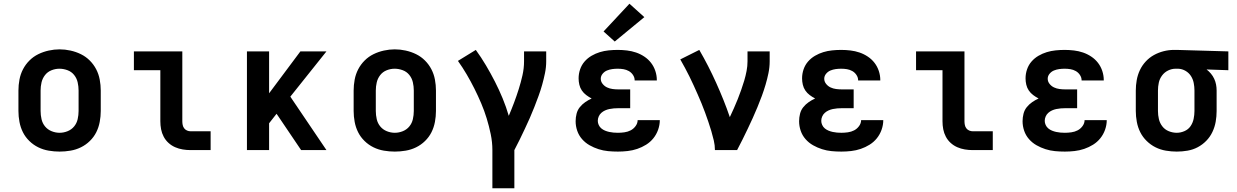

<svg xmlns="http://www.w3.org/2000/svg" viewBox="-20 -806 6640 1031"><path d="M300 8Q271 8 241.5 3Q212 -2 185.5 -15Q159 -28 137.5 -49Q116 -70 103 -96Q90 -122 84.5 -151.5Q79 -181 79 -210V-320Q79 -349 84.5 -378.5Q90 -408 103.5 -434Q117 -460 138 -481Q159 -502 185.5 -515Q212 -528 241.5 -534.5Q271 -541 300 -541Q329 -541 358.5 -534.5Q388 -528 414.5 -515Q441 -502 462 -481Q483 -460 496.5 -434Q510 -408 515.5 -378.5Q521 -349 521 -320V-210Q521 -181 515.5 -151.5Q510 -122 497 -96Q484 -70 462.5 -49Q441 -28 414.5 -15Q388 -2 358.5 3Q329 8 300 8ZM300 -93Q322 -93 343 -101.5Q364 -110 378 -127Q392 -144 397 -166Q402 -188 402 -210V-320Q402 -342 397 -364Q392 -386 378 -403.5Q364 -421 342.5 -429Q321 -437 299 -437Q277 -437 256 -428.5Q235 -420 221.5 -402.5Q208 -385 203 -363.5Q198 -342 198 -320V-210Q198 -188 203 -166Q208 -144 222 -127Q236 -110 257 -101.5Q278 -93 300 -93Z M1004 0Q982 0 961 -3.5Q940 -7 920.5 -15.5Q901 -24 885 -38.5Q869 -53 859 -72Q849 -91 845 -112Q841 -133 841 -155V-429H699V-530H959V-155Q959 -145 961 -135Q963 -125 969 -117Q975 -109 984.5 -105Q994 -101 1004 -101H1111V0Z M1306 0V-530H1425V-305L1593 -530H1733L1539 -287L1733 0H1597L1472 -185L1465 -195L1425 -144V0Z M2100 8Q2071 8 2041.5 3Q2012 -2 1985.5 -15Q1959 -28 1937.5 -49Q1916 -70 1903 -96Q1890 -122 1884.5 -151.5Q1879 -181 1879 -210V-320Q1879 -349 1884.5 -378.5Q1890 -408 1903.5 -434Q1917 -460 1938 -481Q1959 -502 1985.5 -515Q2012 -528 2041.5 -534.5Q2071 -541 2100 -541Q2129 -541 2158.5 -534.5Q2188 -528 2214.5 -515Q2241 -502 2262 -481Q2283 -460 2296.5 -434Q2310 -408 2315.5 -378.5Q2321 -349 2321 -320V-210Q2321 -181 2315.5 -151.5Q2310 -122 2297 -96Q2284 -70 2262.5 -49Q2241 -28 2214.5 -15Q2188 -2 2158.5 3Q2129 8 2100 8ZM2100 -93Q2122 -93 2143 -101.5Q2164 -110 2178 -127Q2192 -144 2197 -166Q2202 -188 2202 -210V-320Q2202 -342 2197 -364Q2192 -386 2178 -403.5Q2164 -421 2142.5 -429Q2121 -437 2099 -437Q2077 -437 2056 -428.5Q2035 -420 2021.5 -402.5Q2008 -385 2003 -363.5Q1998 -342 1998 -320V-210Q1998 -188 2003 -166Q2008 -144 2022 -127Q2036 -110 2057 -101.5Q2078 -93 2100 -93Z M2624 205V0Q2624 -43 2615 -86Q2606 -129 2593.5 -170Q2581 -211 2564 -251Q2547 -291 2527.5 -330Q2508 -369 2486 -406.5Q2464 -444 2439 -479L2535 -538Q2564 -498 2589.5 -455Q2615 -412 2637.5 -368Q2660 -324 2679 -278Q2698 -232 2712 -184Q2727 -219 2740.5 -255Q2754 -291 2765.5 -327.5Q2777 -364 2785.5 -401.5Q2794 -439 2794 -477V-530H2913V-477Q2913 -445 2906.5 -413.5Q2900 -382 2891.5 -351.5Q2883 -321 2872 -291Q2861 -261 2849.5 -231.5Q2838 -202 2825 -172.5Q2812 -143 2798.5 -114.5Q2785 -86 2771 -57Q2757 -28 2742 0V205Z M3298 8Q3271 8 3245 5.5Q3219 3 3194 -5Q3169 -13 3146 -26Q3123 -39 3105.5 -59Q3088 -79 3079.5 -104Q3071 -129 3071 -155Q3071 -175 3076 -195Q3081 -215 3093.5 -230.5Q3106 -246 3122.5 -257.5Q3139 -269 3157 -277Q3142 -285 3128 -295.5Q3114 -306 3104.5 -320Q3095 -334 3091 -351Q3087 -368 3087 -385Q3087 -410 3095 -433.5Q3103 -457 3119 -475.5Q3135 -494 3156.5 -506.5Q3178 -519 3201 -526Q3224 -533 3248.5 -535.5Q3273 -538 3297 -538Q3322 -538 3347 -535Q3372 -532 3395.5 -524Q3419 -516 3440 -502Q3461 -488 3476 -468.5Q3491 -449 3499 -425Q3507 -401 3507 -376Q3507 -376 3507 -375.5Q3507 -375 3507 -374H3388Q3388 -375 3388 -375Q3388 -375 3388 -375Q3388 -390 3379 -403.5Q3370 -417 3356.5 -424.5Q3343 -432 3328 -434.5Q3313 -437 3297 -437Q3282 -437 3267.5 -435Q3253 -433 3239.5 -427.5Q3226 -422 3216 -410Q3206 -398 3206 -383Q3206 -368 3216 -355.5Q3226 -343 3240 -336.5Q3254 -330 3269.5 -328Q3285 -326 3300 -326H3364V-225H3300Q3288 -225 3276 -224Q3264 -223 3252 -220.5Q3240 -218 3229 -213Q3218 -208 3209 -200Q3200 -192 3195 -180.5Q3190 -169 3190 -157Q3190 -146 3195 -135Q3200 -124 3209 -116.5Q3218 -109 3229 -104.5Q3240 -100 3251.5 -97.5Q3263 -95 3274.5 -94Q3286 -93 3298 -93Q3315 -93 3333 -95.5Q3351 -98 3366.5 -106Q3382 -114 3393 -129Q3404 -144 3404 -161H3523Q3523 -135 3514 -109.5Q3505 -84 3488.5 -63.5Q3472 -43 3449.5 -29Q3427 -15 3402 -6.5Q3377 2 3350.5 5Q3324 8 3298 8ZM3281 -583 3221 -637 3360 -786 3440 -714Z M3819 0Q3819 -26 3813 -51.5Q3807 -77 3799.5 -102.5Q3792 -128 3783.5 -152.5Q3775 -177 3766 -202Q3757 -227 3747 -251Q3737 -275 3726.5 -299Q3716 -323 3705 -347Q3694 -371 3682.5 -394.5Q3671 -418 3658.5 -441Q3646 -464 3633 -487L3735 -538Q3760 -495 3782.5 -451Q3805 -407 3825.5 -361.5Q3846 -316 3864.5 -270Q3883 -224 3899 -177Q3910 -201 3921 -225Q3932 -249 3941.5 -273.5Q3951 -298 3960 -323Q3969 -348 3976.5 -373.5Q3984 -399 3989 -425Q3994 -451 3994 -477V-530H4113V-477Q4113 -445 4106.5 -413.5Q4100 -382 4091 -351.5Q4082 -321 4071 -291Q4060 -261 4047.5 -231Q4035 -201 4022 -172Q4009 -143 3995 -114Q3981 -85 3967 -56.5Q3953 -28 3938 0Z M4498 8Q4471 8 4445 5.5Q4419 3 4394 -5Q4369 -13 4346 -26Q4323 -39 4305.5 -59Q4288 -79 4279.5 -104Q4271 -129 4271 -155Q4271 -175 4276 -195Q4281 -215 4293.5 -230.5Q4306 -246 4322.5 -257.5Q4339 -269 4357 -277Q4342 -285 4328 -295.5Q4314 -306 4304.5 -320Q4295 -334 4291 -351Q4287 -368 4287 -385Q4287 -410 4295 -433.5Q4303 -457 4319 -475.5Q4335 -494 4356.5 -506.5Q4378 -519 4401 -526Q4424 -533 4448.5 -535.5Q4473 -538 4497 -538Q4522 -538 4547 -535Q4572 -532 4595.5 -524Q4619 -516 4640 -502Q4661 -488 4676 -468.5Q4691 -449 4699 -425Q4707 -401 4707 -376Q4707 -376 4707 -375.5Q4707 -375 4707 -374H4588Q4588 -375 4588 -375Q4588 -375 4588 -375Q4588 -390 4579 -403.5Q4570 -417 4556.5 -424.5Q4543 -432 4528 -434.5Q4513 -437 4497 -437Q4482 -437 4467.5 -435Q4453 -433 4439.5 -427.5Q4426 -422 4416 -410Q4406 -398 4406 -383Q4406 -368 4416 -355.5Q4426 -343 4440 -336.5Q4454 -330 4469.5 -328Q4485 -326 4500 -326H4564V-225H4500Q4488 -225 4476 -224Q4464 -223 4452 -220.5Q4440 -218 4429 -213Q4418 -208 4409 -200Q4400 -192 4395 -180.5Q4390 -169 4390 -157Q4390 -146 4395 -135Q4400 -124 4409 -116.5Q4418 -109 4429 -104.5Q4440 -100 4451.5 -97.5Q4463 -95 4474.5 -94Q4486 -93 4498 -93Q4515 -93 4533 -95.5Q4551 -98 4566.5 -106Q4582 -114 4593 -129Q4604 -144 4604 -161H4723Q4723 -135 4714 -109.5Q4705 -84 4688.5 -63.5Q4672 -43 4649.5 -29Q4627 -15 4602 -6.5Q4577 2 4550.5 5Q4524 8 4498 8Z M5204 0Q5182 0 5161 -3.5Q5140 -7 5120.5 -15.5Q5101 -24 5085 -38.5Q5069 -53 5059 -72Q5049 -91 5045 -112Q5041 -133 5041 -155V-429H4899V-530H5159V-155Q5159 -145 5161 -135Q5163 -125 5169 -117Q5175 -109 5184.5 -105Q5194 -101 5204 -101H5311V0Z M5698 8Q5671 8 5645 5.5Q5619 3 5594 -5Q5569 -13 5546 -26Q5523 -39 5505.5 -59Q5488 -79 5479.5 -104Q5471 -129 5471 -155Q5471 -175 5476 -195Q5481 -215 5493.5 -230.5Q5506 -246 5522.5 -257.5Q5539 -269 5557 -277Q5542 -285 5528 -295.5Q5514 -306 5504.5 -320Q5495 -334 5491 -351Q5487 -368 5487 -385Q5487 -410 5495 -433.5Q5503 -457 5519 -475.5Q5535 -494 5556.5 -506.5Q5578 -519 5601 -526Q5624 -533 5648.5 -535.5Q5673 -538 5697 -538Q5722 -538 5747 -535Q5772 -532 5795.5 -524Q5819 -516 5840 -502Q5861 -488 5876 -468.5Q5891 -449 5899 -425Q5907 -401 5907 -376Q5907 -376 5907 -375.5Q5907 -375 5907 -374H5788Q5788 -375 5788 -375Q5788 -375 5788 -375Q5788 -390 5779 -403.5Q5770 -417 5756.5 -424.5Q5743 -432 5728 -434.5Q5713 -437 5697 -437Q5682 -437 5667.5 -435Q5653 -433 5639.5 -427.5Q5626 -422 5616 -410Q5606 -398 5606 -383Q5606 -368 5616 -355.5Q5626 -343 5640 -336.5Q5654 -330 5669.5 -328Q5685 -326 5700 -326H5764V-225H5700Q5688 -225 5676 -224Q5664 -223 5652 -220.5Q5640 -218 5629 -213Q5618 -208 5609 -200Q5600 -192 5595 -180.5Q5590 -169 5590 -157Q5590 -146 5595 -135Q5600 -124 5609 -116.5Q5618 -109 5629 -104.5Q5640 -100 5651.5 -97.5Q5663 -95 5674.5 -94Q5686 -93 5698 -93Q5715 -93 5733 -95.5Q5751 -98 5766.5 -106Q5782 -114 5793 -129Q5804 -144 5804 -161H5923Q5923 -135 5914 -109.5Q5905 -84 5888.5 -63.5Q5872 -43 5849.5 -29Q5827 -15 5802 -6.5Q5777 2 5750.5 5Q5724 8 5698 8Z M6299 8Q6270 8 6240.5 3Q6211 -2 6185 -15Q6159 -28 6137.5 -49Q6116 -70 6103 -96Q6090 -122 6084.5 -151.5Q6079 -181 6079 -210V-320Q6079 -348 6084 -376Q6089 -404 6101 -429.5Q6113 -455 6132.5 -476Q6152 -497 6176.5 -510.5Q6201 -524 6228.5 -531Q6256 -538 6284 -538Q6288 -538 6292 -538Q6296 -538 6300 -538L6576 -530V-429L6459 -433Q6472 -423 6482.5 -410.5Q6493 -398 6500 -383Q6507 -368 6510 -352Q6513 -336 6513 -320V-210Q6513 -181 6508 -152.5Q6503 -124 6490.5 -97.5Q6478 -71 6457.5 -50Q6437 -29 6411.5 -15.5Q6386 -2 6357 3Q6328 8 6299 8ZM6299 -93Q6320 -93 6340.5 -102Q6361 -111 6373 -128.5Q6385 -146 6389.5 -167.5Q6394 -189 6394 -210V-320Q6394 -340 6390 -360.5Q6386 -381 6375 -398Q6364 -415 6346 -425.5Q6328 -436 6307 -437H6300Q6298 -437 6296.5 -437Q6295 -437 6293 -437Q6272 -437 6252.5 -427.5Q6233 -418 6220 -400.5Q6207 -383 6202.5 -362Q6198 -341 6198 -320V-210Q6198 -188 6203 -166.5Q6208 -145 6221.5 -127.5Q6235 -110 6256 -101.5Q6277 -93 6299 -93Z"/></svg>

Font: Iosevka Slab Extended
Style: Bold
Weight: 700
Width: 7
Monospace: yes
Designer: Belleve Invis
Foundry: Belleve Invis
Version: Version 11.1.0; ttfautohint (v1.8.3)